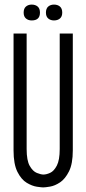

<svg xmlns="http://www.w3.org/2000/svg" viewBox="-20 -806 376 836"><path d="M168 10Q161 10 140.5 7Q120 4 96.5 -10Q73 -24 56 -57.5Q39 -91 39 -151V-660H96V-157Q96 -107 109.5 -83.5Q123 -60 140.5 -53Q158 -46 169 -46Q182 -46 198.5 -53.5Q215 -61 227.5 -85Q240 -109 240 -157V-660H297V-151Q297 -93 280.5 -60Q264 -27 241.5 -12Q219 3 198 6.5Q177 10 168 10ZM215 -717Q200 -717 190 -725.5Q180 -734 180 -751Q180 -769 190 -777.5Q200 -786 215 -786Q231 -786 241 -777.5Q251 -769 251 -751Q251 -734 241 -725.5Q231 -717 215 -717ZM118 -717Q103 -717 93 -725.5Q83 -734 83 -751Q83 -769 93 -777.5Q103 -786 118 -786Q134 -786 144 -777.5Q154 -769 154 -751Q154 -717 118 -717Z"/></svg>

Font: Bricolage Grotesque 48pt Condensed ExtraLight
Style: Regular
Weight: 200
Width: 3
Designer: Mathieu Triay
Foundry: Atelier Triay
Version: Version 1.000; ttfautohint (v1.8.4.7-5d5b);gftools[0.9.32]